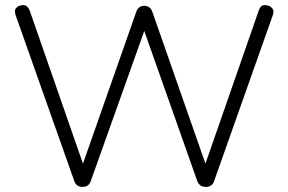

<svg xmlns="http://www.w3.org/2000/svg" viewBox="-20 -731 1136 757"><path d="M1056.2 -672.9 824.2 -17.1Q816.4 5.9 791.5 5.9Q766.6 5.9 757.8 -17.1L548.8 -608.9L337.9 -17.1Q330.1 5.9 305.4 5.9Q280.8 5.9 272.9 -17.1L41 -672.9Q39.1 -680.7 39.1 -688.5Q39.1 -696.3 48.1 -703.6Q57.1 -710.9 72.3 -710.9Q87.4 -710.9 96.2 -691.9L307.1 -85.9L517.1 -684.1Q524.9 -708 548.8 -708Q572.8 -708 581.1 -683.1L790 -85.9L1001 -691.9Q1007.8 -710.9 1023.4 -710.9Q1039.1 -710.9 1048.6 -702.9Q1058.1 -694.8 1058.1 -688Q1058.1 -681.2 1056.2 -672.9Z"/></svg>

Font: Nunito-Light
Style: Regular
Weight: 300
Designer: Vernon Adams
Foundry: newtypography
Version: Version 3.000